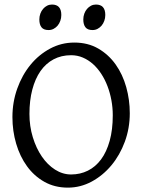

<svg xmlns="http://www.w3.org/2000/svg" viewBox="-20 -819 640 853"><path d="M481 -307.1Q481 -340.8 474.9 -373.8Q468.8 -406.7 457.5 -436.3Q446.3 -465.8 429.9 -491Q413.6 -516.1 393.1 -534.4Q372.6 -552.7 348.1 -563.2Q323.7 -573.7 295.9 -573.7Q252.4 -573.7 218 -555.4Q183.6 -537.1 159.9 -503.2Q136.2 -469.2 123.5 -420.9Q110.8 -372.6 110.8 -313Q110.8 -258.3 125.7 -209.5Q140.6 -160.6 165.8 -123.8Q190.9 -86.9 224.6 -65.4Q258.3 -43.9 295.9 -43.9Q336.4 -43.9 370.4 -60.8Q404.3 -77.6 429 -110.8Q453.6 -144 467.3 -193.4Q481 -242.7 481 -307.1ZM556.6 -315.9Q556.6 -249.5 534.7 -189.7Q512.7 -129.9 474.9 -84.5Q437 -39.1 387.2 -12.2Q337.4 14.6 281.7 14.6Q223.1 14.6 177.2 -11.2Q131.3 -37.1 99.9 -80.6Q68.4 -124 51.8 -180.7Q35.2 -237.3 35.2 -298.8Q35.2 -365.2 56.6 -425.3Q78.1 -485.4 115.2 -530.8Q152.3 -576.2 202.4 -603Q252.4 -629.9 310.1 -629.9Q370.6 -629.9 416.5 -603.3Q462.4 -576.7 493.7 -532.7Q524.9 -488.8 540.8 -432.1Q556.6 -375.5 556.6 -315.9ZM447.8 -752.4Q447.8 -738.8 443.4 -726.6Q439 -714.4 431.4 -705.3Q423.8 -696.3 413.6 -690.9Q403.3 -685.5 391.1 -685.5Q369.1 -685.5 359.6 -697.8Q350.1 -710 350.1 -732.4Q350.1 -746.1 354.5 -758.3Q358.9 -770.5 366.7 -779.5Q374.5 -788.6 384.5 -793.7Q394.5 -798.8 406.2 -798.8Q447.8 -798.8 447.8 -752.4ZM252.4 -752.4Q252.4 -738.8 248 -726.6Q243.7 -714.4 236.1 -705.3Q228.5 -696.3 218.3 -690.9Q208 -685.5 195.8 -685.5Q173.8 -685.5 164.3 -697.8Q154.8 -710 154.8 -732.4Q154.8 -746.1 159.2 -758.3Q163.6 -770.5 171.4 -779.5Q179.2 -788.6 189.2 -793.7Q199.2 -798.8 210.9 -798.8Q252.4 -798.8 252.4 -752.4Z"/></svg>

Font: Gentium Plus Am
Style: Regular
Weight: 400
Designer: J. Victor Gaultney, Annie Olsen, Iska Routamaa, Becca Hirsbrunner
Foundry: SIL International
Version: Version 5.000